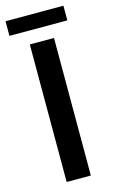

<svg xmlns="http://www.w3.org/2000/svg" viewBox="-155 -791 494 836"><g transform="rotate(-15 91.5 -372.5)"><path d="M37 -620H146V0H37ZM-39 -679V-745H222V-679Z"/></g></svg>

Font: Smooch Sans
Style: Bold
Weight: 700
Designer: Robert E. Leuschke
Foundry: Robert E. Leuschke
Version: Version 1.010